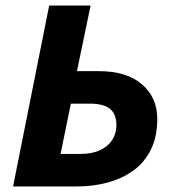

<svg xmlns="http://www.w3.org/2000/svg" viewBox="-20 -671 631 691"><path d="M27 0 157 -651H306L257 -415H335Q436 -415 491 -367.5Q546 -320 546 -243Q546 -178 522.5 -131.5Q499 -85 459 -56.5Q419 -28 367 -14Q315 0 258 0ZM198 -117H268Q311 -117 340 -130.5Q369 -144 384 -167.5Q399 -191 399 -220Q399 -261 375.5 -279.5Q352 -298 303 -298H235Z"/></svg>

Font: Source Sans 3 ExtraBold
Style: Italic
Weight: 800
Italic angle: -11°
Version: Version 3.052;hotconv 1.1.0;makeotfexe 2.6.0